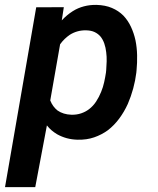

<svg xmlns="http://www.w3.org/2000/svg" viewBox="-35 -558 642 781"><path d="M519.5 -262.2 520.5 -272.9Q523.4 -302.7 522.7 -333.7Q522 -364.7 516.1 -394Q509.8 -422.9 497.8 -448.7Q485.8 -474.6 466.8 -494.6Q447.3 -514.2 420.4 -525.6Q393.6 -537.1 357.4 -538.1Q330.6 -538.6 306.4 -532.2Q282.2 -525.9 261.2 -512.7Q249.5 -505.4 238 -495.8Q226.6 -486.3 216.3 -475.1L224.6 -528.8L112.3 -528.3L-14.6 203.1H108.4L155.8 -47.9Q164.6 -36.6 175 -27.8Q185.5 -19 196.8 -12.2Q215.8 -1.5 236.8 4.2Q257.8 9.8 280.8 10.3Q317.4 11.2 347.9 0.7Q378.4 -9.8 403.8 -28.3Q429.7 -48.3 450 -75.7Q470.2 -103 484.9 -135.3Q498 -165.5 506.8 -198Q515.6 -230.5 519.5 -262.2ZM397 -272.9 396 -262.7Q393.1 -243.7 388.7 -223.6Q384.3 -203.6 376.5 -184.6Q368.2 -163.6 356 -145Q343.8 -126.5 327.1 -113.8Q313 -103 294.9 -96.9Q276.9 -90.8 255.4 -91.3Q238.8 -91.8 224.6 -96.2Q210.4 -100.6 199.2 -108.4Q189.9 -115.7 182.4 -125.7Q174.8 -135.7 169.4 -149.4L209.5 -377.9Q218.3 -390.1 228.3 -399.7Q238.3 -409.2 249 -416.5Q263.7 -425.8 280.3 -430.4Q296.9 -435.1 315.9 -434.6Q335.9 -434.1 349.9 -427.5Q363.8 -420.9 373.5 -409.7Q383.3 -397.9 389.2 -381.1Q395 -364.3 397 -345.7Q399.4 -327.6 398.9 -308.6Q398.4 -289.6 397 -272.9Z"/></svg>

Font: Roboto Mono SemiBold
Style: Italic
Weight: 600
Italic angle: -10°
Monospace: yes
Designer: Google
Version: Version 3.000